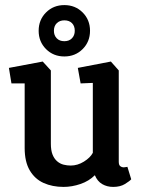

<svg xmlns="http://www.w3.org/2000/svg" viewBox="-20 -731 563 755"><path d="M230 4Q186 4 151.5 -11.5Q117 -27 97 -61Q77 -95 77 -149V-403H25L15 -464L148 -489L180 -454V-166Q180 -140 186.5 -123.5Q193 -107 204.5 -97Q216 -87 230 -83.5Q244 -80 258 -80Q285 -80 310 -95.5Q335 -111 345 -130V-405L297 -403L286 -464L416 -489L447 -454V-95Q447 -82 453 -77.5Q459 -73 465 -73Q471 -73 475 -74Q479 -75 481 -75L496 -26Q490 -19 471.5 -7.5Q453 4 425 4Q401 4 382 -7Q363 -18 353 -42Q330 -19 296.5 -7.5Q263 4 230 4ZM132 -610Q132 -653 161 -682Q190 -711 233 -711Q276 -711 305 -682Q334 -653 334 -610Q334 -567 305 -538Q276 -509 233 -509Q190 -509 161 -538Q132 -567 132 -610ZM192 -610Q192 -592 203 -580.5Q214 -569 233 -569Q252 -569 263 -580.5Q274 -592 274 -610Q274 -629 263 -640Q252 -651 233 -651Q215 -651 203.5 -640Q192 -629 192 -610Z"/></svg>

Font: Kreon Light Medium
Style: Regular
Weight: 500
Version: Version 2.002